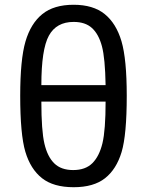

<svg xmlns="http://www.w3.org/2000/svg" viewBox="-20 -763 611 798"><path d="M418.9 -409.2Q417 -521 403.6 -571Q390.1 -621.1 362.3 -646.5Q334.5 -671.9 286.1 -671.9Q214.4 -671.9 183.1 -614.7Q151.9 -557.6 151.9 -409.2ZM286.1 -743.2Q367.2 -743.2 415 -704.6Q462.9 -666 484.9 -591.6Q506.8 -517.1 506.8 -365.2Q506.8 -202.6 485.4 -131.1Q463.9 -59.6 416.5 -22.2Q369.1 15.1 286.1 15.1Q202.1 15.1 154.5 -22.5Q106.9 -60.1 85.4 -132.1Q64 -204.1 64 -365.2Q64 -515.6 85.9 -590.6Q107.9 -665.5 155.8 -704.3Q203.6 -743.2 286.1 -743.2ZM151.9 -340.8Q151.9 -220.2 164.6 -166Q177.2 -111.8 205.6 -84Q233.9 -56.2 284.2 -56.2Q335 -56.2 363.8 -84.7Q392.6 -113.3 405.8 -167.7Q418.9 -222.2 418.9 -340.8Z"/></svg>

Font: Lorenzo Sans
Style: Regular
Weight: 400
Foundry: Intel Corporation
Version: Version 1.00; ttfautohint (v1.5)